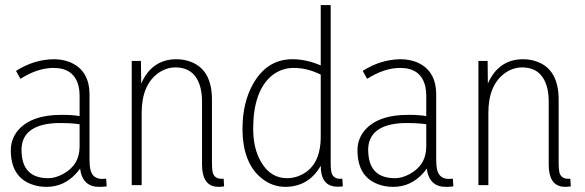

<svg xmlns="http://www.w3.org/2000/svg" viewBox="-20 -728 2300 755"><path d="M374 6.8Q384.8 6.8 399.4 4.9L397.5 -25.4Q390.6 -24.4 381.8 -24.4Q342.8 -24.4 335 -63.5Q332 -78.1 332 -100.6V-355.5Q332 -453.1 252.9 -484.4Q224.6 -495.1 191.4 -495.1Q113.3 -494.1 43 -449.2L60.5 -418Q127.9 -460.9 190.4 -460.9Q271.5 -460.9 289.1 -388.7Q293 -372.1 293 -352.5V-271.5Q265.6 -276.4 222.7 -276.4Q95.7 -276.4 44.9 -208Q22.5 -175.8 22.5 -137.7Q22.5 -34.2 102.5 -3.9Q129.9 6.8 163.1 6.8Q232.4 6.8 281.2 -47.9Q289.1 -56.6 294.9 -65.4Q302.7 -2 354.5 5.9Q364.3 6.8 374 6.8ZM169.9 -27.3Q73.2 -27.3 65.4 -121.1Q64.5 -129.9 64.5 -137.7Q64.5 -237.3 201.2 -244.1Q210.9 -244.1 220.7 -244.1Q263.7 -244.1 293 -239.3V-152.3Q293 -78.1 226.6 -43Q197.3 -27.3 169.9 -27.3Z M859.4 -25.4Q824.2 -21.5 816.4 -49.8Q813.5 -63.5 813.5 -86.9V-335.9Q813.5 -456.1 726.6 -486.3Q702.1 -495.1 671.9 -495.1Q577.1 -494.1 535.2 -399.4L534.2 -488.3H498V0H537.1V-284.2Q537.1 -394.5 603.5 -441.4Q634.8 -462.9 669.9 -462.9Q746.1 -462.9 767.6 -385.7Q774.4 -360.4 774.4 -330.1V-81.1Q774.4 -2 827.1 5.9Q834 6.8 840.8 6.8Q848.6 6.8 861.3 4.9Z M1108.4 -27.3Q1043.9 -27.3 1006.8 -90.8Q975.6 -143.6 975.6 -221.7Q975.6 -369.1 1048.8 -430.7Q1086.9 -460.9 1135.7 -460.9Q1188.5 -460.9 1241.2 -434.6V-191.4Q1241.2 -78.1 1166 -41Q1139.6 -27.3 1108.4 -27.3ZM1241.2 -708V-470.7Q1184.6 -495.1 1129.9 -495.1Q1031.2 -495.1 976.6 -400.4Q933.6 -326.2 933.6 -221.7Q933.6 -85.9 1010.7 -25.4Q1051.8 6.8 1102.5 6.8Q1194.3 5.9 1241.2 -76.2Q1241.2 2 1300.8 5.9Q1313.5 6.8 1328.1 4.9L1326.2 -25.4Q1291 -21.5 1283.2 -49.8Q1280.3 -63.5 1280.3 -86.9V-708Z M1737.3 6.8Q1748 6.8 1762.7 4.9L1760.7 -25.4Q1753.9 -24.4 1745.1 -24.4Q1706.1 -24.4 1698.2 -63.5Q1695.3 -78.1 1695.3 -100.6V-355.5Q1695.3 -453.1 1616.2 -484.4Q1587.9 -495.1 1554.7 -495.1Q1476.6 -494.1 1406.2 -449.2L1423.8 -418Q1491.2 -460.9 1553.7 -460.9Q1634.8 -460.9 1652.3 -388.7Q1656.2 -372.1 1656.2 -352.5V-271.5Q1628.9 -276.4 1585.9 -276.4Q1459 -276.4 1408.2 -208Q1385.7 -175.8 1385.7 -137.7Q1385.7 -34.2 1465.8 -3.9Q1493.2 6.8 1526.4 6.8Q1595.7 6.8 1644.5 -47.9Q1652.3 -56.6 1658.2 -65.4Q1666 -2 1717.8 5.9Q1727.5 6.8 1737.3 6.8ZM1533.2 -27.3Q1436.5 -27.3 1428.7 -121.1Q1427.7 -129.9 1427.7 -137.7Q1427.7 -237.3 1564.5 -244.1Q1574.2 -244.1 1584 -244.1Q1627 -244.1 1656.2 -239.3V-152.3Q1656.2 -78.1 1589.8 -43Q1560.5 -27.3 1533.2 -27.3Z M2222.7 -25.4Q2187.5 -21.5 2179.7 -49.8Q2176.8 -63.5 2176.8 -86.9V-335.9Q2176.8 -456.1 2089.8 -486.3Q2065.4 -495.1 2035.2 -495.1Q1940.4 -494.1 1898.4 -399.4L1897.5 -488.3H1861.3V0H1900.4V-284.2Q1900.4 -394.5 1966.8 -441.4Q1998 -462.9 2033.2 -462.9Q2109.4 -462.9 2130.9 -385.7Q2137.7 -360.4 2137.7 -330.1V-81.1Q2137.7 -2 2190.4 5.9Q2197.3 6.8 2204.1 6.8Q2211.9 6.8 2224.6 4.9Z"/></svg>

Font: Yaldevi Colombo ExtraLight
Style: Regular
Weight: 275
Designer: Sol Matas, Denzil Rajitha, Kosala Senevirathne and Pathum Egodawatta
Foundry: Mooniak
Version: Version 1.020 ; ttfautohint (v1.6)